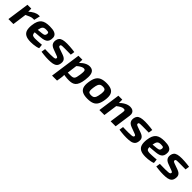

<svg xmlns="http://www.w3.org/2000/svg" viewBox="445 -2170 4025 4025"><g transform="rotate(45 2457.0 -158.0)"><path d="M203 -494 204 -376 217 -362 167 0H19L89 -494ZM445 -507 413 -371H377Q342 -371 301.5 -355Q261 -339 200 -309L194 -395Q253 -450 309 -478.5Q365 -507 415 -507Z M741 -507Q832 -507 881.5 -487.5Q931 -468 948 -430Q965 -392 956 -336Q949 -290 925.5 -263.5Q902 -237 861 -224Q820 -211 757 -206L505 -185L516 -266L729 -287Q756 -290 773 -295.5Q790 -301 800 -313.5Q810 -326 814 -350Q817 -374 810 -385.5Q803 -397 785 -400.5Q767 -404 737 -404Q706 -404 685 -397.5Q664 -391 650 -375.5Q636 -360 627 -331.5Q618 -303 610 -258Q600 -193 607 -160Q614 -127 638 -116Q662 -105 705 -105Q729 -105 763 -106.5Q797 -108 832.5 -110.5Q868 -113 897 -116L907 -24Q877 -11 839 -3Q801 5 762 8.5Q723 12 689 12Q590 12 535.5 -18Q481 -48 463.5 -107.5Q446 -167 456 -255Q465 -331 486.5 -380Q508 -429 542.5 -456.5Q577 -484 626.5 -495.5Q676 -507 741 -507Z M1256 -507Q1293 -507 1335 -504Q1377 -501 1416.5 -497Q1456 -493 1485 -488L1471 -397Q1423 -398 1375.5 -398.5Q1328 -399 1279 -399Q1241 -399 1218.5 -397.5Q1196 -396 1186 -390Q1176 -384 1174 -369Q1172 -351 1184.5 -341Q1197 -331 1228 -320L1351 -276Q1390 -262 1415 -243Q1440 -224 1450.5 -196Q1461 -168 1456 -128Q1449 -68 1418.5 -38.5Q1388 -9 1337.5 1Q1287 11 1215 11Q1176 11 1142.5 9Q1109 7 1074 3Q1039 -1 994 -7L1008 -99Q1026 -98 1053.5 -97.5Q1081 -97 1111.5 -96.5Q1142 -96 1170 -96Q1227 -97 1257 -100Q1287 -103 1299.5 -110.5Q1312 -118 1314 -133Q1316 -146 1310.5 -153Q1305 -160 1291.5 -166Q1278 -172 1256 -180L1135 -225Q1095 -240 1070.5 -261.5Q1046 -283 1037 -312.5Q1028 -342 1033 -380Q1040 -426 1063.5 -454Q1087 -482 1134 -494.5Q1181 -507 1256 -507Z M1924 -506Q1981 -506 2015 -478.5Q2049 -451 2059.5 -392Q2070 -333 2057 -237Q2046 -157 2025.5 -107.5Q2005 -58 1975.5 -32Q1946 -6 1907.5 3.5Q1869 13 1821 13Q1797 13 1766.5 11Q1736 9 1704.5 4.5Q1673 0 1644 -7Q1615 -14 1594 -23L1616 -88Q1661 -87 1698 -86Q1735 -85 1771 -85Q1808 -85 1831.5 -91Q1855 -97 1869 -113Q1883 -129 1891 -159Q1899 -189 1906 -237Q1915 -299 1914.5 -331.5Q1914 -364 1902.5 -376Q1891 -388 1866 -388Q1846 -388 1818 -375.5Q1790 -363 1760 -341Q1730 -319 1703 -289L1676 -349Q1690 -371 1716 -397.5Q1742 -424 1775.5 -449Q1809 -474 1847.5 -490Q1886 -506 1924 -506ZM1718 -494 1714 -376 1729 -364 1685 -26 1675 -10Q1675 16 1674 40.5Q1673 65 1668 93L1652 191H1504L1601 -494Z M2424 -507Q2515 -507 2570 -480.5Q2625 -454 2644.5 -396Q2664 -338 2650 -240Q2637 -147 2605.5 -91.5Q2574 -36 2517 -12Q2460 12 2369 12Q2279 12 2223.5 -14Q2168 -40 2147.5 -98Q2127 -156 2141 -252Q2154 -346 2185.5 -401.5Q2217 -457 2275 -482Q2333 -507 2424 -507ZM2422 -400Q2382 -400 2357.5 -387Q2333 -374 2318.5 -339.5Q2304 -305 2295 -240Q2287 -183 2290.5 -151Q2294 -119 2314 -107Q2334 -95 2373 -95Q2413 -95 2437 -108.5Q2461 -122 2475 -156Q2489 -190 2498 -252Q2507 -311 2503 -343Q2499 -375 2480 -387.5Q2461 -400 2422 -400Z M3127 -507Q3168 -507 3198 -491.5Q3228 -476 3242 -445Q3256 -414 3250 -367L3198 0H3050L3096 -323Q3100 -357 3091.5 -370Q3083 -383 3056 -382Q3023 -382 2986 -361.5Q2949 -341 2897 -300L2880 -374Q2939 -437 3002.5 -472Q3066 -507 3127 -507ZM2901 -494V-364L2913 -350L2864 0H2716L2785 -494Z M3567 -507Q3604 -507 3646 -504Q3688 -501 3727.5 -497Q3767 -493 3796 -488L3782 -397Q3734 -398 3686.5 -398.5Q3639 -399 3590 -399Q3552 -399 3529.5 -397.5Q3507 -396 3497 -390Q3487 -384 3485 -369Q3483 -351 3495.5 -341Q3508 -331 3539 -320L3662 -276Q3701 -262 3726 -243Q3751 -224 3761.5 -196Q3772 -168 3767 -128Q3760 -68 3729.5 -38.5Q3699 -9 3648.5 1Q3598 11 3526 11Q3487 11 3453.5 9Q3420 7 3385 3Q3350 -1 3305 -7L3319 -99Q3337 -98 3364.5 -97.5Q3392 -97 3422.5 -96.5Q3453 -96 3481 -96Q3538 -97 3568 -100Q3598 -103 3610.5 -110.5Q3623 -118 3625 -133Q3627 -146 3621.5 -153Q3616 -160 3602.5 -166Q3589 -172 3567 -180L3446 -225Q3406 -240 3381.5 -261.5Q3357 -283 3348 -312.5Q3339 -342 3344 -380Q3351 -426 3374.5 -454Q3398 -482 3445 -494.5Q3492 -507 3567 -507Z M4143 -507Q4234 -507 4283.5 -487.5Q4333 -468 4350 -430Q4367 -392 4358 -336Q4351 -290 4327.5 -263.5Q4304 -237 4263 -224Q4222 -211 4159 -206L3907 -185L3918 -266L4131 -287Q4158 -290 4175 -295.5Q4192 -301 4202 -313.5Q4212 -326 4216 -350Q4219 -374 4212 -385.5Q4205 -397 4187 -400.5Q4169 -404 4139 -404Q4108 -404 4087 -397.5Q4066 -391 4052 -375.5Q4038 -360 4029 -331.5Q4020 -303 4012 -258Q4002 -193 4009 -160Q4016 -127 4040 -116Q4064 -105 4107 -105Q4131 -105 4165 -106.5Q4199 -108 4234.5 -110.5Q4270 -113 4299 -116L4309 -24Q4279 -11 4241 -3Q4203 5 4164 8.5Q4125 12 4091 12Q3992 12 3937.5 -18Q3883 -48 3865.5 -107.5Q3848 -167 3858 -255Q3867 -331 3888.5 -380Q3910 -429 3944.5 -456.5Q3979 -484 4028.5 -495.5Q4078 -507 4143 -507Z M4658 -507Q4695 -507 4737 -504Q4779 -501 4818.5 -497Q4858 -493 4887 -488L4873 -397Q4825 -398 4777.5 -398.5Q4730 -399 4681 -399Q4643 -399 4620.5 -397.5Q4598 -396 4588 -390Q4578 -384 4576 -369Q4574 -351 4586.5 -341Q4599 -331 4630 -320L4753 -276Q4792 -262 4817 -243Q4842 -224 4852.5 -196Q4863 -168 4858 -128Q4851 -68 4820.5 -38.5Q4790 -9 4739.5 1Q4689 11 4617 11Q4578 11 4544.5 9Q4511 7 4476 3Q4441 -1 4396 -7L4410 -99Q4428 -98 4455.5 -97.5Q4483 -97 4513.5 -96.5Q4544 -96 4572 -96Q4629 -97 4659 -100Q4689 -103 4701.5 -110.5Q4714 -118 4716 -133Q4718 -146 4712.5 -153Q4707 -160 4693.5 -166Q4680 -172 4658 -180L4537 -225Q4497 -240 4472.5 -261.5Q4448 -283 4439 -312.5Q4430 -342 4435 -380Q4442 -426 4465.5 -454Q4489 -482 4536 -494.5Q4583 -507 4658 -507Z"/></g></svg>

Font: Exo 2
Style: Bold Italic
Weight: 700
Italic angle: -8°
Designer: Natanael Gama
Foundry: Natanael Gama
Version: Version 2.010